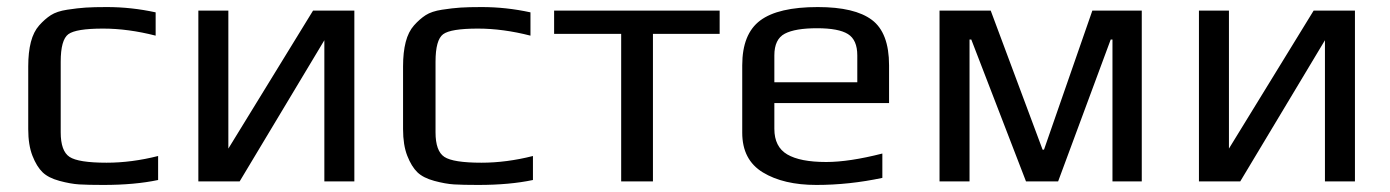

<svg xmlns="http://www.w3.org/2000/svg" viewBox="-20 -514 3937 544"><path d="M428 -4Q362 10 273 10Q229 10 204.5 8.5Q180 7 148.5 -1.5Q117 -10 100.5 -26Q84 -42 72 -72.5Q60 -103 60 -148V-326Q60 -366 67.5 -395Q75 -424 91 -442Q107 -460 124 -471Q141 -482 170.5 -486.5Q200 -491 222.5 -492.5Q245 -494 283 -494Q352 -494 421 -479V-413Q343 -433 272 -433Q195 -433 173.5 -417Q152 -401 152 -339V-139Q152 -86 177 -69.5Q202 -53 282 -53Q353 -53 428 -72Z M659 0H542V-484H627V-93L867 -484H984V0H899V-400Z M1490 -4Q1424 10 1335 10Q1291 10 1266.5 8.5Q1242 7 1210.5 -1.5Q1179 -10 1162.5 -26Q1146 -42 1134 -72.5Q1122 -103 1122 -148V-326Q1122 -366 1129.5 -395Q1137 -424 1153 -442Q1169 -460 1186 -471Q1203 -482 1232.5 -486.5Q1262 -491 1284.5 -492.5Q1307 -494 1345 -494Q1414 -494 1483 -479V-413Q1405 -433 1334 -433Q1257 -433 1235.5 -417Q1214 -401 1214 -339V-139Q1214 -86 1239 -69.5Q1264 -53 1344 -53Q1415 -53 1490 -72Z M2019 -418H1830V0H1740V-418H1550V-484H2019Z M2499 -222H2174V-149Q2174 -98 2210.5 -76.5Q2247 -55 2321 -55Q2386 -55 2480 -79V-10Q2386 10 2293 10Q2200 10 2141.5 -25.5Q2083 -61 2083 -138V-329Q2083 -418 2134 -456Q2185 -494 2297 -494Q2402 -494 2450.5 -457.5Q2499 -421 2499 -329ZM2409 -281V-357Q2409 -401 2382.5 -417.5Q2356 -434 2295 -434Q2233 -434 2203.5 -418.5Q2174 -403 2174 -357V-281Z M3215 0H3132V-402H3127L2978 0H2887L2732 -402H2727V0H2642V-484H2787L2934 -90H2938L3075 -484H3215Z M3494 0H3377V-484H3462V-93L3702 -484H3819V0H3734V-400Z"/></svg>

Font: Play
Style: Regular
Weight: 400
Designer: Jonas Hecksher
Foundry: Jonas Hecksher, Playtypeª, e-types AS
Version: Version 1.002